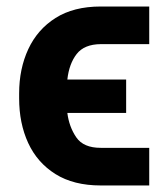

<svg xmlns="http://www.w3.org/2000/svg" viewBox="-20 -566 519 593"><path d="M291 -109.4H440.9V6.8H291Q207.5 6.8 151.4 -28.3Q95.2 -63.5 67.1 -124.3Q39.1 -185.1 39.1 -262.2V-277.3Q39.1 -353.5 67.4 -414.3Q95.7 -475.1 151.6 -510.5Q207.5 -545.9 291 -545.9H440.9V-429.7H291Q240.2 -429.2 216.8 -399.2Q193.4 -369.1 188 -320.3H369.6V-217.3H188Q193.4 -174.3 215.6 -141.8Q237.8 -109.4 291 -109.4Z"/></svg>

Font: Inter-Bold
Style: Bold
Weight: 700
Designer: Rasmus Andersson
Foundry: rsms
Version: Version 4.000;git-a52131595